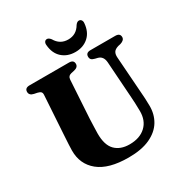

<svg xmlns="http://www.w3.org/2000/svg" viewBox="-206 -1058 1173 1231"><g transform="rotate(-30 380.0 -442.0)"><path d="M597.5 -305 579 -576.5Q575.5 -624 538 -633.5L519.5 -638Q501.5 -642.5 494.5 -650.2Q487.5 -658 487.5 -671Q487.5 -700 522 -700H705Q740.5 -700 740.5 -671Q740.5 -648 708 -638L690 -634Q663.5 -626 654.8 -611.2Q646 -596.5 648 -572L667 -306Q671.5 -257 672 -203Q673 -139.5 642.8 -89.2Q612.5 -39 550 -10Q487.5 19 391 19Q244 19 170.2 -41Q96.5 -101 97.5 -202.5Q97.5 -217.5 99 -245Q100.5 -272.5 103.5 -322L121 -600.5Q122 -615 115.2 -622.2Q108.5 -629.5 91 -633.5L68.5 -638Q36 -645 36 -671Q36 -700 71.5 -700H362.5Q397.5 -700 397.5 -671Q397.5 -646 365 -638.5L342 -633.5Q316.5 -627.5 315 -601L298 -321Q296.5 -288 295.8 -261.2Q295 -234.5 294.5 -214.5Q294 -129 332.2 -90Q370.5 -51 438.5 -51Q514.5 -51 558.5 -92.2Q602.5 -133.5 601.5 -205Q601 -240 600 -262.5Q599 -285 597.5 -305ZM434 -830Q494.5 -830 526 -884.5Q538.5 -901.5 551.5 -901.5Q563 -901.5 569.5 -892.5Q576 -883.5 574.5 -869.5Q569.5 -806.5 530.8 -772Q492 -737.5 434 -737.5Q375.5 -737.5 337 -772Q298.5 -806.5 293.5 -869.5Q292 -883.5 298 -892.5Q304 -901.5 316 -901.5Q328.5 -901.5 342 -884.5Q373 -830 434 -830Z"/></g></svg>

Font: Fraunces 9pt
Style: Bold
Weight: 700
Version: Version 1.000;[b76b70a41]